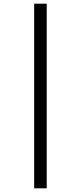

<svg xmlns="http://www.w3.org/2000/svg" viewBox="-20 -770 310 1040"><path d="M165 250H233V-750H165Z"/></svg>

Font: Heuristica
Style: Italic
Weight: 400
Italic angle: -13°
Version: Version 1.0.1